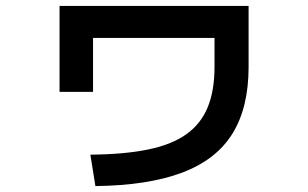

<svg xmlns="http://www.w3.org/2000/svg" viewBox="-20 -592 1040 648"><path d="M285 -70Q400 -71 480 -87.5Q560 -104 609 -139Q658 -174 681 -230Q704 -286 704 -366V-464H294V-282H181V-572H819V-366Q819 -229 764.5 -141Q710 -53 595 -9.5Q480 34 302 36Z"/></svg>

Font: M PLUS 1 Thin SemiBold
Style: Regular
Weight: 600
Version: Version 1.001